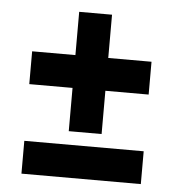

<svg xmlns="http://www.w3.org/2000/svg" viewBox="-44 -655 577 626"><g transform="rotate(5 244.0 -342.0)"><path d="M297.9 -222.2H190.4V-363.8H48.8V-471.2H190.4V-612.8H297.9V-471.2H439.5V-363.8H297.9ZM48.8 -178.2H439.5V-70.8H48.8Z"/></g></svg>

Font: California Gothic
Style: Regular
Weight: 400
Version: Version 2.2;